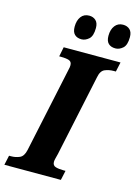

<svg xmlns="http://www.w3.org/2000/svg" viewBox="-156 -992 759 1064"><g transform="rotate(15 223.5 -460.0)"><path d="M-21 0 -9 -55H2Q29 -55 51.5 -65Q74 -75 82 -112L184 -591Q188 -606 189 -614.5Q190 -623 190 -627Q190 -648 173 -653.5Q156 -659 128 -659H117L128 -714H454L442 -659H431Q402 -659 379 -649Q356 -639 349 -600L250 -134Q246 -118 243 -106.5Q240 -95 240 -87Q240 -66 258 -60.5Q276 -55 303 -55H315L303 0ZM406 -782Q380 -782 365.5 -796Q351 -810 351 -840Q351 -876 368 -898Q385 -920 414 -920Q438 -920 453 -906Q468 -892 468 -863Q468 -817 448 -799.5Q428 -782 406 -782ZM211 -782Q186 -782 171.5 -796Q157 -810 157 -840Q157 -876 173.5 -898Q190 -920 220 -920Q243 -920 258 -906Q273 -892 273 -863Q273 -817 253 -799.5Q233 -782 211 -782Z"/></g></svg>

Font: Noto Serif Condensed ExtraBold
Style: Italic
Weight: 800
Width: 3
Italic angle: -12°
Designer: Monotype Design Team
Foundry: Monotype Imaging Inc.
Version: Version 2.014; ttfautohint (v1.8.4.7-5d5b)